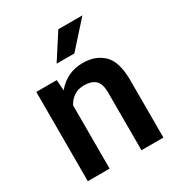

<svg xmlns="http://www.w3.org/2000/svg" viewBox="-177 -867 914 984"><g transform="rotate(-30 279.5 -375.0)"><path d="M283.7 -435.5Q249 -435.5 224.1 -418.9Q199.2 -402.3 184.6 -374.5V0H55.7V-528.3H176.8L181.2 -464.8Q208.5 -499.5 247.8 -518.8Q287.1 -538.1 335 -538.1Q410.6 -538.1 456.8 -493.4Q502.9 -448.7 502.9 -338.9V0H373V-339.8Q373 -394 349.9 -414.8Q326.7 -435.5 283.7 -435.5ZM218.3 -601.6 314 -750H456.5L323.2 -601.6Z"/></g></svg>

Font: Vazirmatn UI SemiBold
Style: Regular
Weight: 600
Designer: Saber Rastikerdar
Foundry: Saber Rastikerdar
Version: Version 33.003